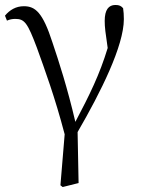

<svg xmlns="http://www.w3.org/2000/svg" viewBox="-20 -546 572 772"><path d="M223 199 232 206 296 190 292 -15C386 -177 478 -362 478 -469C478 -486 477 -499 475 -513C467 -522 460 -526 444 -526C417 -526 401 -507 401 -462C401 -437 404 -414 413 -353C380 -245 341 -166 283 -56C251 -193 217 -298 191 -375C152 -496 122 -521 76 -521C44 -521 19 -506 0 -483L8 -463C19 -468 30 -470 42 -470C79 -470 91 -453 128 -355C160 -266 201 -155 240 -6Z"/></svg>

Font: Noto Serif HK Light
Style: Regular
Weight: 300
Designer: Ryoko NISHIZUKA 西塚涼子 (kana & ideographs); Frank Grießhammer (Latin, Greek & Cyrillic); Wenlong ZHANG 张文龙 (bopomofo); San
Foundry: Adobe
Version: Version 2.001;hotconv 1.1.0;makeotfexe 2.6.0